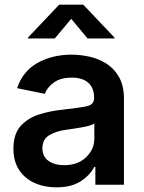

<svg xmlns="http://www.w3.org/2000/svg" viewBox="-20 -785 614 816"><path d="M219.7 11.2Q168 11.2 126.5 -7.6Q85 -26.4 61 -63Q37.1 -99.6 37.1 -153.3Q37.1 -214.8 67.1 -248.8Q97.2 -282.7 144.8 -298.1Q192.4 -313.5 245.1 -318.8Q316.4 -326.7 348.1 -333.3Q379.9 -339.8 379.9 -368.2V-370.6Q379.9 -410.6 355.5 -432.9Q331.1 -455.1 284.7 -455.1Q236.8 -455.1 208.5 -434.1Q180.2 -413.1 170.4 -386.2L52.7 -410.2Q76.7 -482.4 139.4 -517.6Q202.1 -552.7 284.2 -552.7Q322.8 -552.7 362.1 -543.7Q401.4 -534.7 434.1 -513.4Q466.8 -492.2 486.8 -455.8Q506.8 -419.4 506.8 -364.7V0H385.3V-75.2H380.4Q362.3 -40 322.8 -14.4Q283.2 11.2 219.7 11.2ZM252.4 -83Q311 -83 345.9 -116.7Q380.9 -150.4 380.9 -195.8V-260.3Q372.1 -253.4 349.6 -248.3Q327.1 -243.2 302 -239.5Q276.9 -235.8 260.3 -233.4Q217.3 -227.5 188.7 -210Q160.2 -192.4 160.2 -154.8Q160.2 -119.6 186 -101.3Q211.9 -83 252.4 -83ZM212.9 -621.6H99.1V-625.5L231.4 -765.1H334L466.3 -625.5V-621.6H352.1L282.7 -705.1Z"/></svg>

Font: Inter SemiBold
Style: Regular
Weight: 600
Designer: Rasmus Andersson
Foundry: rsms
Version: Version 4.001;git-9221beed3